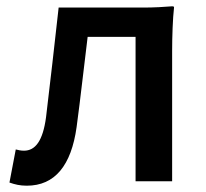

<svg xmlns="http://www.w3.org/2000/svg" viewBox="-20 -575 652 609"><path d="M526 -275V-413C526 -459 528 -517 532 -551C532 -553 532 -555 526 -555C504 -553 466 -551 436 -551H346H166C153 -435 140 -318 126 -203C116 -128 92 -97 56 -97C46 -97 38 -99 30 -101L10 4C27 10 43 14 65 14C154 14 206 -50 223 -172C236 -268 246 -363 258 -458H410V0H526Z"/></svg>

Font: GenSekiGothic2 TW M
Style: Regular
Weight: 500
Version: Version 2.100;PS 2.1;hotconv 16.6.51;makeotf.lib2.5.65220 DE